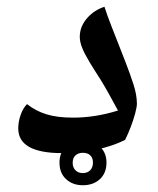

<svg xmlns="http://www.w3.org/2000/svg" viewBox="-20 -453 468 568"><path d="M164 0Q34 0 34 -73Q34 -93 41 -113Q48 -133 60 -145Q85 -125 117 -115Q149 -105 196 -105Q262 -105 329 -126Q315 -152 302.5 -174.5Q290 -197 279 -215Q257 -249 243 -272.5Q229 -296 222.5 -313Q216 -330 216 -344Q216 -374 237 -398.5Q258 -423 289 -433Q297 -408 308.5 -378.5Q320 -349 331.5 -320Q343 -291 351 -270Q365 -234 375 -203Q385 -172 385 -146Q385 -137 380 -118Q375 -99 367 -78Q359 -57 350 -39Q314 -21 265.5 -10.5Q217 0 164 0ZM225 95Q195 95 175.5 77Q156 59 156 28Q156 -2 175.5 -19.5Q195 -37 225 -37Q255 -37 275 -19.5Q295 -2 295 28Q295 59 275.5 77Q256 95 225 95ZM225 59Q239 59 247 50.5Q255 42 255 28Q255 14 247 6.5Q239 -1 225 -1Q212 -1 203.5 6.5Q195 14 195 29Q195 42 203 50.5Q211 59 225 59Z"/></svg>

Font: Noto Naskh Arabic SemiBold
Style: Regular
Weight: 600
Designer: Monotype Design Team, David Williams, Mohamad Dakak and Nizar Qandah
Foundry: Monotype Imaging Inc.
Version: Version 2.016